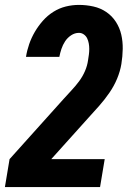

<svg xmlns="http://www.w3.org/2000/svg" viewBox="-20 -763 540 783"><path d="M0 0 19 -114 239 -359Q255 -377 271.5 -394.5Q288 -412 302.5 -431.5Q317 -451 326.5 -473Q336 -495 339 -517Q341 -529 342.5 -540.5Q344 -552 344 -563.5Q344 -575 342 -586Q340 -597 335.5 -606.5Q331 -616 322 -622.5Q313 -629 302 -629Q285 -629 270 -619Q255 -609 245.5 -594.5Q236 -580 230.5 -563.5Q225 -547 222 -531H86Q90 -557 99 -583Q108 -609 122 -633Q136 -657 155 -678.5Q174 -700 198 -715Q222 -730 248.5 -736.5Q275 -743 302 -743Q332 -743 361 -736.5Q390 -730 413.5 -714Q437 -698 452.5 -674Q468 -650 474.5 -622Q481 -594 480.5 -563.5Q480 -533 475 -502Q470 -472 457.5 -442Q445 -412 426 -384.5Q407 -357 385 -332Q363 -307 340 -282L189 -114H407L388 0Z"/></svg>

Font: Iosevka SS04 Heavy Oblique
Style: Regular
Weight: 900
Italic angle: -9°
Monospace: yes
Designer: Belleve Invis
Foundry: Belleve Invis
Version: Version 19.0.0; ttfautohint (v1.8.4)